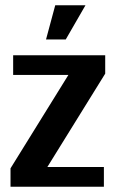

<svg xmlns="http://www.w3.org/2000/svg" viewBox="-20 -710 440 730"><path d="M20 0V-70L240 -425H30V-500H380V-430L160 -75H375V0ZM155 -560 190 -690H305L230 -560Z"/></svg>

Font: Cuprum
Style: Regular
Weight: 400
Designer: Jovanny Lemonad
Foundry: Jovanny Lemonad
Version: Version 3.000